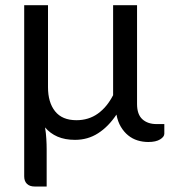

<svg xmlns="http://www.w3.org/2000/svg" viewBox="-20 -526 638 718"><path d="M594.5 -62H565.5C543.5 -62 525.8 -68 512.5 -80C499.2 -92 492.5 -111 492.5 -137V-506.5H403V-170C387.7 -140.3 368.6 -117.3 345.8 -101C322.9 -84.7 296.3 -76.5 266 -76.5C230.3 -76.5 203.7 -87.6 186 -109.8C168.3 -131.9 159.5 -162 159.5 -200V-506.5H70.5V133.5C70.5 145.5 73.9 154.8 80.8 161.5C87.6 168.2 97.3 171.5 110 171.5H154.5V32C154.5 20 154.1 6.9 153.2 -7.2C152.4 -21.4 150.8 -35.5 148.5 -49.5C161.2 -34.5 176.8 -23 195.2 -15C213.8 -7 235.5 -3 260.5 -3C292.5 -3 321.3 -11.2 347 -27.8C372.7 -44.2 395.5 -67.5 415.5 -97.5C418.8 -79.8 424.3 -64.6 432 -51.8C439.7 -38.9 448.8 -28.2 459.2 -19.8C469.8 -11.2 481.4 -5 494.2 -1C507.1 3 520.5 5 534.5 5C553.5 5 568.2 1.8 578.8 -4.8C589.2 -11.2 594.5 -18.3 594.5 -26Z"/></svg>

Font: LatoLatin
Style: Regular
Weight: 400
Designer: Lukasz Dziedzic with Adam Twardoch and Botio Nikoltchev
Foundry: tyPoland Lukasz Dziedzic
Version: Version 2.015; 2015-08-06; http://www.latofonts.com/